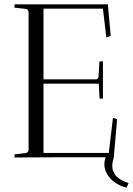

<svg xmlns="http://www.w3.org/2000/svg" viewBox="-20 -720 609 879"><path d="M110.8 -33.2V-666Q108.9 -677.7 99.1 -679.2L45.9 -685.1Q45.9 -688 46.4 -692.9Q46.9 -697.8 46.9 -700.2H475.1L474.1 -696.8L486.8 -556.2L466.8 -547.9L451.2 -680.2H179.2V-356.9H418Q422.4 -356 426.8 -359.6Q431.2 -363.3 431.2 -369.1L435.1 -438Q437.5 -438 443.1 -439Q448.7 -439.9 451.2 -439.9V-269Q450.2 -269 443.4 -268.6Q436.5 -268.1 436 -268.1L432.1 -336.9H179.2V-20H478L497.1 -180.2L516.1 -174.8L501 0H247.1L45.9 1Q45.9 -1.5 46.4 -6.1Q46.9 -10.7 46.9 -13.2L99.1 -20Q108.4 -21 110.8 -33.2ZM568.8 118.2 559.1 139.2Q524.9 130.9 499 110.1Q473.1 89.4 462.4 59.6Q451.7 29.8 465.8 -5.9L501 0Q495.1 18.6 494.1 33.9Q493.2 49.3 497.3 61Q501.5 72.8 507.8 81.5Q514.2 90.3 524.9 97.4Q535.6 104.5 545.7 109.1Q555.7 113.8 568.8 118.2Z"/></svg>

Font: Antic Didone
Style: Regular
Weight: 400
Designer: Santiago Orozco
Foundry: Santiago Orozco
Version: Version 2.000